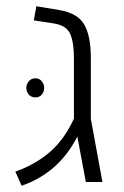

<svg xmlns="http://www.w3.org/2000/svg" viewBox="-20 -581 395 613"><path d="M49 12 29 -33Q93 -56 139 -95.5Q185 -135 216 -202V-203V-394Q216 -445 204.5 -472Q193 -499 153 -506L88 -516L96 -561L169 -549Q228 -539 249 -502.5Q270 -466 270 -397V-202L307 0H254L227 -145Q196 -85 151.5 -46.5Q107 -8 49 12ZM93 -331Q106 -331 113.5 -321.5Q121 -312 121 -301Q121 -288 113.5 -279Q106 -270 93 -270Q80 -270 72 -279Q64 -288 64 -301Q64 -312 72 -321.5Q80 -331 93 -331Z"/></svg>

Font: Assistant Light
Style: Regular
Weight: 300
Designer: Hebrew By Ben Nathan, Latin by Paul Hunt
Version: Version 3.000